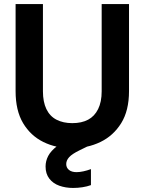

<svg xmlns="http://www.w3.org/2000/svg" viewBox="-20 -720 714 948"><path d="M334 12Q257 12 194 -19Q131 -50 94 -112Q57 -174 57 -270V-700H192V-269Q192 -217 209 -181.5Q226 -146 259 -129Q292 -112 337 -112Q383 -112 415 -129Q447 -146 464.5 -181.5Q482 -217 482 -269V-700H617V-270Q617 -174 578.5 -112Q540 -50 476 -19Q412 12 334 12ZM341 208Q304 208 273 197Q242 186 223.5 162Q205 138 205 102Q205 75 218 50Q231 25 262.5 1Q294 -23 349 -46L394 -66L424 -3L373 22Q336 40 321.5 56Q307 72 307 90Q307 108 320.5 119Q334 130 358 130Q373 130 391.5 126Q410 122 429 115V194Q410 201 387 204.5Q364 208 341 208Z"/></svg>

Font: DM Sans 28pt
Style: Bold
Weight: 700
Version: Version 4.004;gftools[0.9.30]